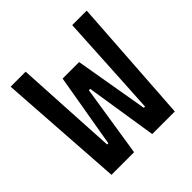

<svg xmlns="http://www.w3.org/2000/svg" viewBox="-181 -850 1003 1003"><g transform="rotate(-45 320.0 -349.0)"><path d="M86 0 39 -698H150L173 -286L182 -128H191L261 -536H383L453 -128H462L471 -283L494 -698H601L554 0H387L325 -396H315L253 0Z"/></g></svg>

Font: Writer SemiBold
Style: Regular
Weight: 600
Monospace: yes
Designer: Mike Abbink, Paul van der Laan, Pieter van Rosmalen
Foundry: Bold Monday
Version: Version 2.001 2020